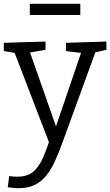

<svg xmlns="http://www.w3.org/2000/svg" viewBox="-26 -750 579 1009"><path d="M14.7 234 22.3 175.3Q34.3 177 44.5 177.8Q54.7 178.7 64 178.7Q113.3 178.7 143.7 156.2Q174 133.7 195.2 88.8Q216.3 44 237.7 -23L235 7L48 -479.7L59 -470.7L-6 -481.7V-525L213.3 -531.7V-488.3L123.3 -472.7L129.3 -481.7L278.3 -57.3L259.7 -61L402.7 -480.3L408.7 -471L320.7 -481.7V-525L533.3 -531.7V-488.3L463.3 -472L477.3 -481L301.3 1.7Q283 52.3 263.5 95.3Q244 138.3 218.8 170.7Q193.7 203 158 221Q122.3 239 71.3 239Q47.7 239 14.7 234ZM396 -730V-671H130.7V-730Z"/></svg>

Font: Bitter Thin
Style: Regular
Weight: 100
Designer: Sol Matas, and Bitter project Authors
Foundry: Sol Matas
Version: Version 2.002